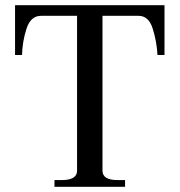

<svg xmlns="http://www.w3.org/2000/svg" viewBox="-20 -720 692 740"><path d="M190 -26H218Q277 -26 277 -62V-659H138Q98 -659 82 -609Q66 -559 65 -508H38V-700H614V-508H587Q584 -561 568.5 -610Q553 -659 514 -659H375V-62Q375 -26 433 -26H462V0H190Z"/></svg>

Font: TavirajRegular
Style: Regular
Weight: 400
Designer: Katatrad Team
Foundry: CadsonDemak
Version: Version 1.001